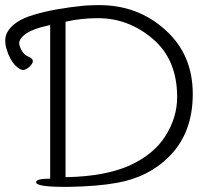

<svg xmlns="http://www.w3.org/2000/svg" viewBox="-44 -727 830 750"><path d="M217 -35Q365 -38 461 -80Q556 -123 602 -195.5Q648 -268 648 -348Q648 -494 553 -575Q458 -656 339 -656Q274 -656 216 -643L212 -642V-638V-40V-35ZM285 -705Q318 -707 344 -707Q495 -707 602 -610Q709 -514 709 -360Q709 -206 615 -114Q536 -35 414 -13Q376 -6 328.5 -2Q281 2 224 3H210Q97 3 97 -15Q97 -29 147 -29H152V-34V-623V-629L146 -628Q79 -613 53 -592Q26 -571 32 -551Q42 -515 69 -505Q82 -499 84 -491Q86 -483 76 -471Q64 -458 50 -454Q37 -451 16 -471Q-6 -494 -18 -534Q-30 -574 -16 -600Q9 -646 87 -669Q166 -693 285 -705ZM69 -505Z"/></svg>

Font: LXGW WenKai Light
Style: Regular
Weight: 300
Designer: LXGW / Fontworks Inc.
Foundry: LXGW / Fontworks Inc.
Version: Version 1.501; October 10, 2024